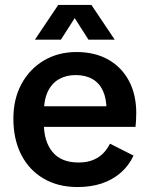

<svg xmlns="http://www.w3.org/2000/svg" viewBox="-20 -743 599 775"><path d="M293 12Q214 12 155.5 -22.5Q97 -57 65.5 -119Q34 -181 34 -264Q34 -344 67 -404.5Q100 -465 157.5 -499Q215 -533 289 -533Q362 -533 416 -503Q470 -473 500 -417.5Q530 -362 530 -286Q530 -271 529 -256Q528 -241 527 -231H96V-314H448L410 -299Q410 -345 395.5 -376.5Q381 -408 353 -424Q325 -440 285 -440Q248 -440 219 -424Q190 -408 173.5 -374.5Q157 -341 157 -289V-245Q157 -172 192 -129.5Q227 -87 298 -87Q341 -87 372.5 -105.5Q404 -124 424 -163L519 -115Q500 -74 467 -45.5Q434 -17 390.5 -2.5Q347 12 293 12ZM215 -723H349L443 -583H337L256 -710H307L226 -583H121Z"/></svg>

Font: TikTok Sans 24pt SemiBold
Style: Regular
Weight: 600
Version: Version 4.000